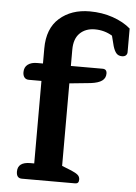

<svg xmlns="http://www.w3.org/2000/svg" viewBox="-52 -762 570 802"><g transform="rotate(5 233.0 -360.5)"><path d="M47 -28Q47 -68 100 -68H116V-414H63Q51 -414 44.5 -422Q38 -430 38 -444Q38 -465 52.5 -476Q67 -487 91 -487H116V-550Q116 -634 165.5 -677.5Q215 -721 292 -721Q344 -721 389 -705.5Q434 -690 464 -664V-565Q464 -557 458.5 -551.5Q453 -546 442 -546Q427 -546 418.5 -555.5Q410 -565 404 -585L393 -628Q360 -648 320 -648Q281 -648 257 -624.5Q233 -601 233 -555V-487H366Q384 -487 384 -468Q384 -449 369 -438Q354 -427 322 -423L233 -414V-68L273 -52Q292 -44 300.5 -36.5Q309 -29 309 -17Q309 0 294 0H70Q47 0 47 -28Z"/></g></svg>

Font: Maitree SemiBold
Style: Regular
Weight: 600
Designer: CadsonDemak Team
Foundry: CadsonDemak
Version: Version 1.001